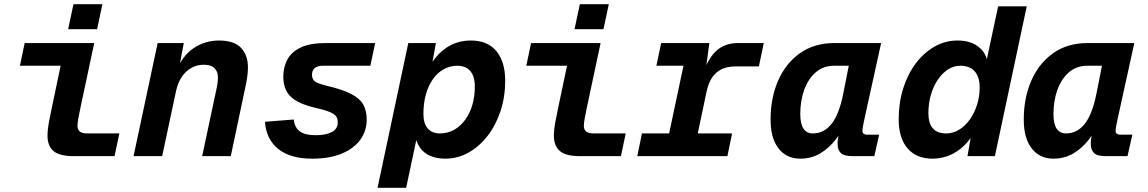

<svg xmlns="http://www.w3.org/2000/svg" viewBox="-20 -740 5440 910"><path d="M328.8 0Q261.4 0 233.3 -24.4Q205.2 -48.8 205.2 -96.8Q205.2 -125.2 211.7 -160.4Q218.2 -195.6 226.6 -234.4L279.4 -485.2L325.6 -428.4H74.4L97 -536H426.6L361.4 -230Q356.2 -205.2 351.7 -181.5Q347.2 -157.8 347.2 -143.2Q347.2 -126 358 -116.8Q368.8 -107.6 395.2 -107.6H545.6L523 0ZM303 -601.6 328.2 -720H465.4L440.2 -601.6Z M613 0 727.2 -536H851L823.8 -389.6L811.6 -395.6Q842.8 -474.4 896.9 -511.2Q951 -548 1018.4 -548Q1089.4 -548 1122.3 -513.3Q1155.2 -478.6 1155.2 -420Q1155.2 -396.8 1151 -370.1Q1146.8 -343.4 1141.2 -319.2L1073.8 0H938.2L1005.6 -316.4Q1009 -331 1010.9 -345.8Q1012.8 -360.6 1012.8 -374.8Q1012.8 -400.8 996.5 -417Q980.2 -433.2 945.2 -433.2Q915.4 -433.2 889 -419.3Q862.6 -405.4 843.3 -378.2Q824 -351 814.8 -310.4L748.6 0Z M1460 12Q1356.8 12 1299.4 -33.5Q1242 -79 1235.8 -162.8L1372.4 -173.6Q1376.6 -134.8 1401.5 -117Q1426.4 -99.2 1475.6 -99.2Q1523.8 -99.2 1552.3 -113.8Q1580.8 -128.4 1580.8 -160.8Q1580.8 -174.2 1576.2 -183.4Q1571.6 -192.6 1560.5 -200.1Q1549.4 -207.6 1528.6 -214.5Q1507.8 -221.4 1474.4 -229.2Q1392.4 -248.2 1357.6 -282.2Q1322.8 -316.2 1322.8 -376.8Q1322.8 -421.8 1342.2 -458Q1361.6 -494.2 1405.6 -515.1Q1449.6 -536 1523.6 -536H1758L1735.4 -428.4H1510.2Q1484.4 -428.4 1471.6 -417.2Q1458.8 -406 1458.8 -386Q1458.8 -372 1465 -362.4Q1471.2 -352.8 1486.8 -346.3Q1502.4 -339.8 1531.2 -332.8Q1606 -315.2 1646.5 -293.6Q1687 -272 1702.5 -242.9Q1718 -213.8 1718 -173.6Q1718 -119.8 1687.8 -77.9Q1657.6 -36 1599.8 -12Q1542 12 1460 12Z M1769.4 150 1915.2 -536H2046L2023.6 -412.4L2012.6 -418.4Q2046.2 -481 2096.7 -514.5Q2147.2 -548 2211.8 -548Q2291.4 -548 2332.9 -497.3Q2374.4 -446.6 2374.4 -358.2Q2374.4 -280.8 2352.3 -213.7Q2330.2 -146.6 2291 -96Q2251.8 -45.4 2200.5 -16.7Q2149.2 12 2091.4 12Q2049.6 12 2018.9 -1.3Q1988.2 -14.6 1970 -41Q1951.8 -67.4 1945.8 -106.8L1962.2 -119.4L1905 150ZM2064.2 -107.6Q2102.2 -107.6 2132.3 -124.7Q2162.4 -141.8 2184.6 -172Q2206.8 -202.2 2218.6 -242.5Q2230.4 -282.8 2230.4 -328.8Q2230.8 -377.6 2209.2 -403Q2187.6 -428.4 2147.4 -428.4Q2112.4 -428.4 2082.8 -411.7Q2053.2 -395 2031.8 -364.8Q2010.4 -334.6 1998.6 -292.7Q1986.8 -250.8 1986.8 -200.4Q1986.8 -154.4 2007.5 -131Q2028.2 -107.6 2064.2 -107.6Z M2728.8 0Q2661.4 0 2633.3 -24.4Q2605.2 -48.8 2605.2 -96.8Q2605.2 -125.2 2611.7 -160.4Q2618.2 -195.6 2626.6 -234.4L2679.4 -485.2L2725.6 -428.4H2474.4L2497 -536H2826.6L2761.4 -230Q2756.2 -205.2 2751.7 -181.5Q2747.2 -157.8 2747.2 -143.2Q2747.2 -126 2758 -116.8Q2768.8 -107.6 2795.2 -107.6H2945.6L2923 0ZM2703 -601.6 2728.2 -720H2865.4L2840.2 -601.6Z M3000.4 0 3022.6 -107.6H3151.4L3219.4 -428.4H3091L3113.6 -536H3342L3320.4 -375.8L3311.6 -388.6Q3335 -462 3374.9 -499Q3414.8 -536 3479.2 -536H3600L3576.8 -425.2H3466Q3428.2 -425.2 3400.6 -412.1Q3373 -399 3355.4 -373.1Q3337.8 -347.2 3329.4 -308L3287 -107.6H3449.8L3427.6 0Z M3772.8 12Q3708 12 3670.1 -36.3Q3632.2 -84.6 3632.2 -172.8Q3632.2 -275.8 3668 -357.8Q3703.8 -439.8 3771.5 -487.9Q3839.2 -536 3935.2 -536H4156.2L4080.4 -191.6Q4075.8 -170.2 4071.7 -150.3Q4067.6 -130.4 4067.6 -119.6Q4067.6 -110 4073.7 -105.8Q4079.8 -101.6 4090.4 -101.6H4146.8L4124 0H4020Q3980.4 0 3965 -14.9Q3949.6 -29.8 3949.6 -60.8Q3949.6 -74.8 3953.5 -93.9Q3957.4 -113 3963.3 -132.3Q3969.2 -151.6 3975.2 -166L3991.2 -163.6Q3971 -117.2 3939.6 -77.1Q3908.2 -37 3866.6 -12.5Q3825 12 3772.8 12ZM3832.8 -107.6Q3885 -107.6 3921.1 -152.8Q3957.2 -198 3976.8 -296.8L4002.8 -428.4H3933.2Q3882.6 -428.4 3846.8 -397.7Q3811 -367 3792 -315.1Q3773 -263.2 3773 -199.6Q3773 -152.2 3788.3 -129.9Q3803.6 -107.6 3832.8 -107.6Z M4400 12Q4322.8 12 4281.1 -37.1Q4239.4 -86.2 4239.4 -174.4Q4239.4 -253.6 4261 -321.6Q4282.6 -389.6 4321.1 -440.4Q4359.6 -491.2 4410.2 -519.6Q4460.8 -548 4518.8 -548Q4583.2 -548 4622.8 -513.9Q4662.4 -479.8 4662.2 -420.8L4645.2 -403.4L4710.8 -710H4846.4L4695.4 0H4565.4L4590.4 -142.4L4601.4 -122.4Q4581.4 -80.8 4550.1 -50.4Q4518.8 -20 4480.7 -4Q4442.6 12 4400 12ZM4464.6 -107.6Q4496.6 -107.6 4525.2 -124.8Q4553.8 -142 4575.8 -172.5Q4597.8 -203 4610.5 -242.4Q4623.2 -281.8 4623.2 -325.6Q4623.2 -375.4 4599.6 -401.9Q4576 -428.4 4531.8 -428.4Q4500.8 -428.4 4473.5 -411Q4446.2 -393.6 4425.1 -362.6Q4404 -331.6 4392.1 -290.8Q4380.2 -250 4380.2 -203.8Q4380.2 -155.4 4401.4 -131.5Q4422.6 -107.6 4464.6 -107.6Z M4972.8 12Q4908 12 4870.1 -36.3Q4832.2 -84.6 4832.2 -172.8Q4832.2 -275.8 4868 -357.8Q4903.8 -439.8 4971.5 -487.9Q5039.2 -536 5135.2 -536H5356.2L5280.4 -191.6Q5275.8 -170.2 5271.7 -150.3Q5267.6 -130.4 5267.6 -119.6Q5267.6 -110 5273.7 -105.8Q5279.8 -101.6 5290.4 -101.6H5346.8L5324 0H5220Q5180.4 0 5165 -14.9Q5149.6 -29.8 5149.6 -60.8Q5149.6 -74.8 5153.5 -93.9Q5157.4 -113 5163.3 -132.3Q5169.2 -151.6 5175.2 -166L5191.2 -163.6Q5171 -117.2 5139.6 -77.1Q5108.2 -37 5066.6 -12.5Q5025 12 4972.8 12ZM5032.8 -107.6Q5085 -107.6 5121.1 -152.8Q5157.2 -198 5176.8 -296.8L5202.8 -428.4H5133.2Q5082.6 -428.4 5046.8 -397.7Q5011 -367 4992 -315.1Q4973 -263.2 4973 -199.6Q4973 -152.2 4988.3 -129.9Q5003.6 -107.6 5032.8 -107.6Z"/></svg>

Font: Geist Mono
Style: Italic
Weight: 400
Italic angle: -12°
Monospace: yes
Designer: Basement.studio, Andrés Briganti, Mateo Zaragoza
Foundry: Basement.studio, Vercel, Andrés Briganti, Guido Ferreyra, Mateo Zaragoza
Version: Version 1.500